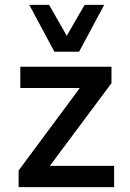

<svg xmlns="http://www.w3.org/2000/svg" viewBox="-20 -774 539 794"><path d="M57 0V-69L336 -445L341 -410H64V-498H441V-430L160 -53L155 -88H452V0ZM205 -560 101 -754H183L256 -626L330 -754H411L307 -560Z"/></svg>

Font: Nunito Sans 7pt SemiCondensed SemiBold
Style: Regular
Weight: 600
Width: 4
Designer: Vernon Adams
Foundry: Vernon Adams
Version: Version 3.101;gftools[0.9.27]